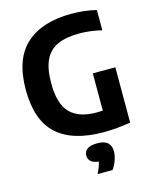

<svg xmlns="http://www.w3.org/2000/svg" viewBox="-142 -843 949 1185"><g transform="rotate(-15 332.0 -251.0)"><path d="M436 8.5Q238 8.5 137.8 -82.2Q37.5 -173 37.5 -369Q37.5 -564 139.5 -656.8Q241.5 -749.5 431 -749.5Q514.5 -749.5 589 -731V-601.5Q552 -610.5 517 -615Q482 -619.5 445.5 -619.5Q362 -619.5 307.5 -595.2Q253 -571 226.2 -515.5Q199.5 -460 199.5 -367Q199.5 -233.5 255.8 -177Q312 -120.5 422 -120.5Q442.5 -120.5 463.5 -122V-360H607.5V-6.5Q563 0.5 520 4.5Q477 8.5 436 8.5ZM331 248Q353 205.5 358.5 175.5Q324.5 172 308.8 157.2Q293 142.5 293 120Q293 94 313.5 79Q334 64 378.5 64Q423.5 64 444.2 83.2Q465 102.5 465 138Q465 164.5 454.2 195Q443.5 225.5 426.5 248Z"/></g></svg>

Font: Encode Sans SmCnd
Style: Bold
Weight: 700
Width: 4
Designer: Multiple Designers
Foundry: Impallari Type
Version: Version 3.002; ttfautohint (v1.8.3) -l 8 -r 50 -G 200 -x 14 